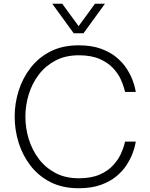

<svg xmlns="http://www.w3.org/2000/svg" viewBox="-20 -991 800 1021"><path d="M372 -814 258 -971H311L398 -852L485 -971H538L424 -814ZM398 10Q313 10 249.5 -22Q186 -54 143.5 -108.5Q101 -163 79.5 -231Q58 -299 58 -371Q58 -442 79.5 -509.5Q101 -577 143.5 -631.5Q186 -686 249.5 -718Q313 -750 398 -750Q467 -750 516.5 -732Q566 -714 599.5 -686Q633 -658 653.5 -626Q674 -594 684.5 -566Q695 -538 698.5 -520Q702 -502 702 -502H645Q645 -502 640 -521.5Q635 -541 621.5 -570.5Q608 -600 581 -629Q554 -658 509.5 -677.5Q465 -697 399 -697Q328 -697 275 -669Q222 -641 186.5 -594.5Q151 -548 133 -489.5Q115 -431 115 -371Q115 -309 133 -251Q151 -193 186.5 -146Q222 -99 275 -71Q328 -43 399 -43Q465 -43 509.5 -62.5Q554 -82 581 -111.5Q608 -141 621.5 -170Q635 -199 640 -218.5Q645 -238 645 -238H702Q702 -238 698.5 -220Q695 -202 684.5 -174Q674 -146 653.5 -114Q633 -82 599.5 -54Q566 -26 516.5 -8Q467 10 398 10Z"/></svg>

Font: Be Vietnam Pro ExtraLight
Style: Regular
Weight: 200
Designer: Lam Bao, Tony Le, Vietanh Nguyen
Foundry: Yellow Type Foundry
Version: Version 1.002; ttfautohint (v1.8.3)